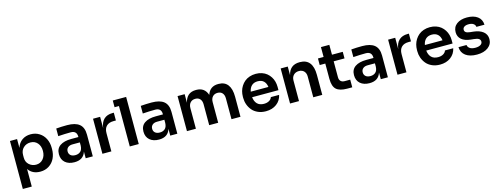

<svg xmlns="http://www.w3.org/2000/svg" viewBox="-18 -1701 7475 2873"><g transform="rotate(-15 3719.5 -265.0)"><path d="M217.8 200.2H79.1V-543H189V-407.2Q213.9 -482.4 269.8 -521.2Q325.7 -560.1 401.9 -560.1Q476.6 -560.1 534.9 -523.4Q593.3 -486.8 624.5 -423.8Q655.8 -360.8 655.8 -283.2V-262.2Q655.8 -184.1 625.2 -120.6Q594.7 -57.1 536.4 -19.5Q478 18.1 401.9 18.1Q278.8 18.1 217.8 -71.8ZM367.2 -99.1Q433.6 -99.1 475.3 -147.2Q517.1 -195.3 517.1 -272Q517.1 -348.6 475.8 -395.8Q434.6 -442.9 367.2 -442.9Q302.7 -442.9 258.3 -400.9Q213.9 -358.9 213.9 -288.1V-248Q213.9 -180.7 259.5 -139.9Q305.2 -99.1 367.2 -99.1Z M931.6 14.2Q841.3 14.2 788.1 -32.2Q734.9 -78.6 734.9 -161.1Q734.9 -248 797.6 -291.5Q860.4 -335 972.7 -335H1083.5V-339.8Q1083.5 -433.1 989.7 -433.1Q901.4 -433.1 795.9 -425.8V-543.9Q876.5 -550.8 964.8 -550.8Q1092.3 -550.8 1154.5 -499.5Q1216.8 -448.2 1216.8 -336.9V0H1106.9V-104Q1070.3 14.2 931.6 14.2ZM970.7 -85Q1018.6 -85 1049.6 -112.1Q1080.6 -139.2 1083.5 -201.2V-252H970.7Q924.3 -252 897.9 -229Q871.6 -206.1 871.6 -168Q871.6 -129.9 897.5 -107.4Q923.3 -85 970.7 -85Z M1504.4 0H1365.7V-543H1475.6V-366.2Q1486.3 -457 1535.4 -503.4Q1584.5 -549.8 1669.4 -549.8H1689.5V-429.2H1651.9Q1581.1 -429.2 1542.7 -391.4Q1504.4 -353.5 1504.4 -283.2Z M1928.7 0H1789.6V-626H1721.7V-730H1928.7Z M2241.2 14.2Q2150.9 14.2 2097.7 -32.2Q2044.4 -78.6 2044.4 -161.1Q2044.4 -248 2107.2 -291.5Q2169.9 -335 2282.2 -335H2393.1V-339.8Q2393.1 -433.1 2299.3 -433.1Q2210.9 -433.1 2105.5 -425.8V-543.9Q2186 -550.8 2274.4 -550.8Q2401.9 -550.8 2464.1 -499.5Q2526.4 -448.2 2526.4 -336.9V0H2416.5V-104Q2379.9 14.2 2241.2 14.2ZM2280.3 -85Q2328.1 -85 2359.1 -112.1Q2390.1 -139.2 2393.1 -201.2V-252H2280.3Q2233.9 -252 2207.5 -229Q2181.2 -206.1 2181.2 -168Q2181.2 -129.9 2207 -107.4Q2232.9 -85 2280.3 -85Z M2814 0H2675.3V-543H2785.2V-410.2Q2818.8 -560.1 2962.4 -560.1H2968.3Q3097.7 -560.1 3138.2 -437Q3178.7 -560.1 3308.1 -560.1H3314Q3407.7 -560.1 3456.1 -496.3Q3504.4 -432.6 3504.4 -310.1V0H3365.2V-323.2Q3365.2 -375 3338.9 -405Q3312.5 -435.1 3265.1 -435.1Q3216.3 -435.1 3187.7 -403.6Q3159.2 -372.1 3159.2 -318.8V0H3020V-323.2Q3020 -375 2993.9 -405Q2967.8 -435.1 2920.4 -435.1Q2871.6 -435.1 2842.8 -403.6Q2814 -372.1 2814 -318.8Z M3895.5 19Q3828.1 19 3773.7 -5.1Q3719.2 -29.3 3685.5 -69.6Q3651.9 -109.9 3634.3 -159.4Q3616.7 -209 3616.7 -262.2V-280.8Q3616.7 -324.2 3627.7 -365.2Q3638.7 -406.2 3661.4 -441.9Q3684.1 -477.5 3716.1 -504.4Q3748 -531.2 3792.7 -546.6Q3837.4 -562 3889.6 -562Q3940.9 -562 3984.4 -547.4Q4027.8 -532.7 4059.3 -506.8Q4090.8 -481 4113 -446.3Q4135.3 -411.6 4146 -371.6Q4156.7 -331.5 4156.7 -288.1V-237.8H3748.5Q3755.4 -171.4 3792.2 -133.8Q3829.1 -96.2 3895.5 -96.2Q3944.3 -96.2 3977.3 -116Q4010.3 -135.7 4019.5 -167H4147.9Q4129.9 -82 4062.3 -31.5Q3994.6 19 3895.5 19ZM3889.6 -446.8Q3832 -446.8 3796.6 -414.8Q3761.2 -382.8 3750.5 -323.2H4023.9Q4015.6 -383.3 3981.7 -415Q3947.8 -446.8 3889.6 -446.8Z M4411.1 0H4272.5V-543H4382.3V-409.2Q4417 -560.1 4568.4 -560.1H4574.2Q4671.4 -560.1 4721.4 -497.3Q4771.5 -434.6 4771.5 -311V0H4632.3V-323.2Q4632.3 -374 4603.5 -404.5Q4574.7 -435.1 4525.4 -435.1Q4474.1 -435.1 4442.6 -403.1Q4411.1 -371.1 4411.1 -318.8Z M5234.4 6.8H5156.2Q5040.5 6.8 4988.5 -40.3Q4936.5 -87.4 4936.5 -204.1V-440.9H4850.1V-543H4937.5V-695.8H5067.4V-543H5234.4V-440.9H5066.4V-194.8Q5066.4 -154.8 5087.9 -133.3Q5109.4 -111.8 5149.4 -111.8H5234.4Z M5502.9 14.2Q5412.6 14.2 5359.4 -32.2Q5306.2 -78.6 5306.2 -161.1Q5306.2 -248 5368.9 -291.5Q5431.6 -335 5543.9 -335H5654.8V-339.8Q5654.8 -433.1 5561 -433.1Q5472.7 -433.1 5367.2 -425.8V-543.9Q5447.8 -550.8 5536.1 -550.8Q5663.6 -550.8 5725.8 -499.5Q5788.1 -448.2 5788.1 -336.9V0H5678.2V-104Q5641.6 14.2 5502.9 14.2ZM5542 -85Q5589.8 -85 5620.8 -112.1Q5651.9 -139.2 5654.8 -201.2V-252H5542Q5495.6 -252 5469.2 -229Q5442.9 -206.1 5442.9 -168Q5442.9 -129.9 5468.8 -107.4Q5494.6 -85 5542 -85Z M6075.7 0H5937V-543H6046.9V-366.2Q6057.6 -457 6106.7 -503.4Q6155.8 -549.8 6240.7 -549.8H6260.7V-429.2H6223.1Q6152.3 -429.2 6114 -391.4Q6075.7 -353.5 6075.7 -283.2Z M6592.8 19Q6525.4 19 6470.9 -5.1Q6416.5 -29.3 6382.8 -69.6Q6349.1 -109.9 6331.5 -159.4Q6314 -209 6314 -262.2V-280.8Q6314 -324.2 6325 -365.2Q6335.9 -406.2 6358.6 -441.9Q6381.3 -477.5 6413.3 -504.4Q6445.3 -531.2 6490 -546.6Q6534.7 -562 6586.9 -562Q6638.2 -562 6681.6 -547.4Q6725.1 -532.7 6756.6 -506.8Q6788.1 -481 6810.3 -446.3Q6832.5 -411.6 6843.3 -371.6Q6854 -331.5 6854 -288.1V-237.8H6445.8Q6452.6 -171.4 6489.5 -133.8Q6526.4 -96.2 6592.8 -96.2Q6641.6 -96.2 6674.6 -116Q6707.5 -135.7 6716.8 -167H6845.2Q6827.1 -82 6759.5 -31.5Q6691.9 19 6592.8 19ZM6586.9 -446.8Q6529.3 -446.8 6493.9 -414.8Q6458.5 -382.8 6447.8 -323.2H6721.2Q6712.9 -383.3 6679 -415Q6645 -446.8 6586.9 -446.8Z M7166.5 17.1Q7054.7 17.1 6991.2 -30.3Q6927.7 -77.6 6924.8 -162.1H7049.8Q7052.2 -130.9 7082.3 -109.4Q7112.3 -87.9 7168.5 -87.9Q7218.3 -87.9 7248 -106Q7277.8 -124 7277.8 -154.8Q7277.8 -182.6 7254.9 -198.5Q7231.9 -214.4 7178.7 -219.2L7130.9 -224.1Q7039.1 -233.9 6990.2 -276.4Q6941.4 -318.8 6941.4 -388.2Q6941.4 -469.2 7001.7 -514.2Q7062 -559.1 7160.6 -559.1Q7262.7 -559.1 7323.7 -514.2Q7384.8 -469.2 7387.7 -386.2H7262.7Q7260.3 -416 7233.6 -435.1Q7207 -454.1 7159.7 -454.1Q7116.2 -454.1 7091.8 -437.5Q7067.4 -420.9 7067.4 -393.1Q7067.4 -367.2 7086.9 -353Q7106.4 -338.9 7150.4 -334L7198.7 -329.1Q7295.4 -318.8 7349.6 -275.4Q7403.8 -231.9 7403.8 -160.2Q7403.8 -80.1 7338.9 -31.5Q7273.9 17.1 7166.5 17.1Z"/></g></svg>

Font: Sora SemiBold
Style: Regular
Weight: 600
Designer: Jonathan Barnbrook, Julián Moncada
Foundry: Barnbrook Fonts
Version: Version 2.000